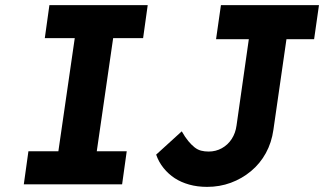

<svg xmlns="http://www.w3.org/2000/svg" viewBox="-20 -720 1266 750"><path d="M73 0 91 -129H208L272 -571H155L173 -700H557L539 -571H422L358 -129H475L457 0ZM789 10Q751 10 719 1Q687 -8 662.5 -24Q638 -40 619 -63.5Q600 -87 590 -116L690 -207Q703 -184 715.5 -169Q728 -154 740 -144.5Q752 -135 765.5 -131.5Q779 -128 795 -128Q823 -128 846.5 -141Q870 -154 885 -177Q900 -200 904 -230L952 -567H824L843 -700H1226L1207 -567H1099L1048 -213Q1041 -163 1018.5 -122Q996 -81 960.5 -51.5Q925 -22 881.5 -6Q838 10 789 10Z"/></svg>

Font: Lexend SemBd
Style: Italic
Weight: 600
Italic angle: -8.13011°
Designer: Bonnie Shaver-Troup, Thomas Jockin
Foundry: Lexend
Version: Version 1.007